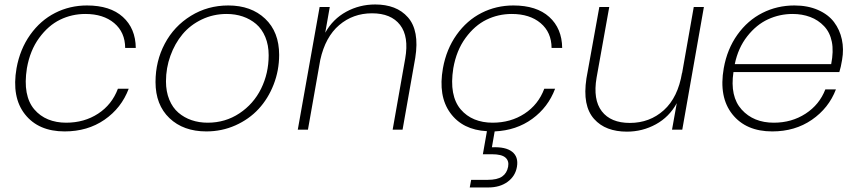

<svg xmlns="http://www.w3.org/2000/svg" viewBox="-20 -574 3796 850"><path d="M53.2 -272Q68.4 -356.4 113.8 -420.2Q159.2 -483.9 224.1 -516.8Q289.1 -549.8 365.2 -549.8Q467.8 -549.8 523.9 -499Q580.1 -448.2 581.1 -361.8H534.2Q533.7 -431.2 485.6 -471.7Q437.5 -512.2 357.9 -512.2Q298.3 -512.2 246.1 -486.8Q193.8 -461.4 153.3 -406Q112.8 -350.6 99.1 -272Q89.4 -210.4 97.9 -165Q106.4 -119.6 131.8 -89.8Q157.2 -60.1 193.1 -45.4Q229 -30.8 272.9 -30.8Q353 -30.8 414.3 -70.8Q475.6 -110.8 502 -181.2H549.8Q517.6 -95.7 442.6 -43.9Q367.7 7.8 266.1 7.8Q150.4 7.8 90.6 -67.9Q30.8 -143.6 53.2 -272Z M1215.8 -331.1Q1215.8 -262.2 1191.4 -199.7Q1167 -137.2 1124.8 -91.6Q1082.5 -45.9 1022.2 -19Q961.9 7.8 893.6 7.8Q792 7.8 730.2 -51Q668.5 -109.9 668.5 -210.9Q668.5 -303.2 709.5 -380.6Q750.5 -458 825 -503.9Q899.4 -549.8 990.7 -549.8Q1091.8 -549.8 1153.8 -491.2Q1215.8 -432.6 1215.8 -331.1ZM714.8 -213.9Q714.8 -168.5 729.5 -132.8Q744.1 -97.2 769.8 -75.2Q795.4 -53.2 828.4 -42Q861.3 -30.8 899.4 -30.8Q977.5 -30.8 1040 -72.3Q1102.5 -113.8 1136 -181.6Q1169.4 -249.5 1169.4 -329.1Q1169.4 -374.5 1154.5 -410.2Q1139.6 -445.8 1113.8 -467.8Q1087.9 -489.7 1054.7 -501Q1021.5 -512.2 983.4 -512.2Q924.3 -512.2 873.3 -487.8Q822.3 -463.4 788.1 -422.4Q753.9 -381.3 734.4 -327.1Q714.8 -272.9 714.8 -213.9Z M1718.3 0 1773.9 -314.9Q1791 -412.1 1751.2 -463.6Q1711.4 -515.1 1627 -515.1Q1543 -515.1 1481.7 -462.9Q1420.4 -410.6 1397.9 -309.1L1343.3 0H1298.3L1395 -543H1439.9L1419.9 -429.2Q1453.6 -489.7 1512.7 -522Q1571.8 -554.2 1641.1 -554.2Q1687.5 -554.2 1723.9 -540.3Q1760.3 -526.4 1785.9 -497.3Q1811.5 -468.3 1819.8 -423.6Q1828.1 -378.9 1818.4 -317.9L1762.2 0Z M1940.9 -272Q1956.1 -356.4 2001.5 -420.2Q2046.9 -483.9 2111.8 -516.8Q2176.8 -549.8 2252.9 -549.8Q2355.5 -549.8 2411.6 -499Q2467.8 -448.2 2468.8 -361.8H2421.9Q2421.4 -431.2 2373.3 -471.7Q2325.2 -512.2 2245.6 -512.2Q2186 -512.2 2133.8 -486.8Q2081.5 -461.4 2041 -406Q2000.5 -350.6 1986.8 -272Q1977.1 -210.4 1985.6 -165Q1994.1 -119.6 2019.5 -89.8Q2044.9 -60.1 2080.8 -45.4Q2116.7 -30.8 2160.6 -30.8Q2240.7 -30.8 2302 -70.8Q2363.3 -110.8 2389.6 -181.2H2437.5Q2406.7 -99.1 2336.4 -47.9Q2266.1 3.4 2169.9 7.8L2157.7 78.1Q2218.3 75.2 2247.1 97.7Q2275.9 120.1 2268.6 164.1Q2261.7 205.6 2227.5 230.7Q2193.4 255.9 2141.6 255.9H2059.6L2065.9 222.2H2138.7Q2181.6 222.2 2202.9 207.5Q2224.1 192.9 2229.5 164.1Q2234.4 138.2 2217.5 123.5Q2200.7 108.9 2158.7 108.9H2117.7L2135.7 6.8Q2027.8 1 1973.4 -74Q1918.9 -148.9 1940.9 -272Z M3096.2 -543 3000.5 0H2955.1L2976.1 -117.2Q2942.9 -56.2 2883.5 -23.7Q2824.2 8.8 2755.4 8.8Q2709 8.8 2672.4 -4.9Q2635.7 -18.6 2609.9 -47.6Q2584 -76.7 2575.4 -121.1Q2566.9 -165.5 2576.2 -227.1L2633.3 -543H2677.2L2621.1 -230Q2604.5 -132.8 2644.3 -81.3Q2684.1 -29.8 2768.1 -29.8Q2856.4 -29.8 2918.9 -86.2Q2981.4 -142.6 2999.5 -252V-249L3051.3 -543Z M3488.8 -512.2Q3431.6 -512.2 3380.1 -488.5Q3328.6 -464.8 3288.1 -413.3Q3247.6 -361.8 3232.9 -290H3659.7Q3670.9 -347.2 3662.6 -388.9Q3654.3 -430.7 3628.4 -458Q3602.5 -485.4 3566.9 -498.8Q3531.2 -512.2 3488.8 -512.2ZM3680.7 -178.2Q3648.9 -95.2 3574.2 -43.7Q3499.5 7.8 3398.9 7.8Q3282.7 7.8 3222.2 -68.1Q3161.6 -144 3184.1 -272Q3199.2 -356.9 3244.6 -420.4Q3290 -483.9 3355.2 -516.8Q3420.4 -549.8 3497.1 -549.8Q3556.2 -549.8 3601.6 -529.8Q3647 -509.8 3672.4 -476.1Q3697.8 -442.4 3707 -399.4Q3716.3 -356.4 3708 -309.1Q3702.6 -275.9 3695.8 -254.9H3227.1Q3210.9 -147 3263.4 -88.9Q3315.9 -30.8 3405.8 -30.8Q3484.9 -30.8 3546.4 -70.8Q3607.9 -110.8 3633.8 -178.2Z"/></svg>

Font: SVN-Poppins ExtraLight
Style: Italic
Weight: 200
Italic angle: -10°
Designer: Ninad Kale (Devanagari), Jonny Pinhorn (Latin)
Foundry: Indian Type Foundry
Version: Version 3.002 2017